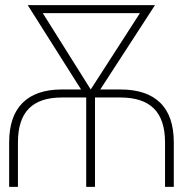

<svg xmlns="http://www.w3.org/2000/svg" viewBox="-20 -727 709 747"><path d="M220.7 -378.9H295.4L87.9 -707H583L370.1 -378.9H448.2Q550.8 -378.9 603.5 -327.1Q656.2 -275.4 656.2 -172.9V0H622.1V-172.9Q622.1 -261.2 579.1 -304.4Q536.1 -347.7 448.2 -347.7H349.6V0H315.4V-347.7H220.7Q134.8 -347.7 92.3 -304.7Q49.8 -261.7 49.8 -172.9V0H15.6V-172.9Q15.6 -274.9 67.9 -326.9Q120.1 -378.9 220.7 -378.9ZM333 -378.9 524.4 -675.8H146.5Z"/></svg>

Font: Pretendard Thin
Style: Regular
Weight: 100
Designer: Base glyphs from Inter by Rasmus Andersson; Hangeul glyphs from Noto Sans CJK(Source Han Sans) by Jang Soo-young and Kan
Foundry: Kil Hyung-jin
Version: Version 1.309